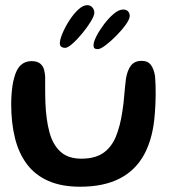

<svg xmlns="http://www.w3.org/2000/svg" viewBox="-20 -693 678 746"><path d="M291.5 32.5Q219.5 32.5 168.5 10.2Q117.5 -12 85.5 -54Q53.5 -96 38.5 -155.2Q23.5 -214.5 23.5 -288.5Q23.5 -306.5 24.8 -324.8Q26 -343 28.5 -360Q31 -377 35 -390.5Q44 -425 61 -440.2Q78 -455.5 102 -455.5Q124.5 -455.5 136 -446Q147.5 -436.5 151.2 -422.2Q155 -408 155.5 -394Q155.5 -384 155.5 -371Q155.5 -358 155.5 -344Q155.5 -330 155.8 -316.8Q156 -303.5 156.5 -292.5Q159 -228.5 172 -179.8Q185 -131 214.8 -103.8Q244.5 -76.5 296 -76.5Q348.5 -76.5 380.5 -98.2Q412.5 -120 429.8 -161.2Q447 -202.5 455.5 -260.5Q458 -275.5 459.8 -291.2Q461.5 -307 462.8 -323Q464 -339 465.8 -355.2Q467.5 -371.5 469.5 -388Q475 -420.5 489 -438.5Q503 -456.5 530.5 -456.5Q554.5 -456.5 566.2 -440.8Q578 -425 582.5 -396.5Q584 -378 584.5 -359.8Q585 -341.5 584.8 -323Q584.5 -304.5 583.8 -286.5Q583 -268.5 581.5 -250.5Q575 -158.5 541.5 -95.2Q508 -32 445.8 0.2Q383.5 32.5 291.5 32.5ZM233 -507Q224.5 -507 218.5 -511Q212.5 -515 212.5 -525Q212.5 -539 222.8 -563.5Q233 -588 249.2 -613.2Q265.5 -638.5 284 -655.8Q302.5 -673 319 -673Q331 -673 338.8 -664.2Q346.5 -655.5 346.5 -643.5Q346.5 -632 333 -609.8Q319.5 -587.5 300 -563.8Q280.5 -540 261.8 -523.5Q243 -507 233 -507ZM360 -502Q351.5 -502 347.5 -505Q343.5 -508 343.5 -518Q343.5 -530.5 355 -553Q366.5 -575.5 384.5 -599.2Q402.5 -623 422.2 -639.5Q442 -656 458.5 -656Q470.5 -656 477.2 -649.2Q484 -642.5 484 -630.5Q484 -619 469 -597.8Q454 -576.5 432.2 -554.5Q410.5 -532.5 390.2 -517.2Q370 -502 360 -502Z"/></svg>

Font: Gluten
Style: Regular
Weight: 400
Designer: Tyler Finck
Foundry: Etcetera Type Company
Version: Version 1.300